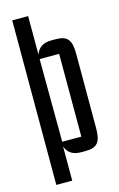

<svg xmlns="http://www.w3.org/2000/svg" viewBox="-126 -752 577 932"><g transform="rotate(-15 162.5 -286.5)"><path d="M116 127V-45C127 -13 151 5 195 5H215C276 5 294 -20 294 -90V-462C294 -532 276 -557 215 -557H195C151 -557 127 -538 116 -506V-700H36V127ZM214 -68H118L116 -484H214Z"/></g></svg>

Font: Queering
Style: Regular
Weight: 400
Designer: Adam Naccarato
Foundry: adamnac
Version: Version 2.000;hotconv 1.0.109;makeotfexe 2.5.65596